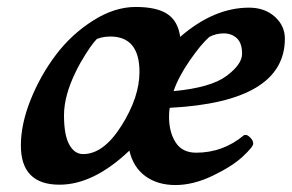

<svg xmlns="http://www.w3.org/2000/svg" viewBox="-20 -522 839 552"><path d="M582 -416Q558 -395 525.5 -348Q493 -301 479 -260Q586 -270 631 -303.5Q676 -337 676 -367.5Q676 -398 661 -412Q646 -426 623.5 -426Q601 -426 582 -416ZM219 -79Q278 -79 329.5 -161Q381 -243 381 -315Q381 -417 297 -417Q283 -417 271 -414Q259 -411 257 -408.5Q255 -406 248.5 -398.5Q242 -391 226 -366Q210 -341 198 -316Q164 -247 164 -190.5Q164 -134 179 -106.5Q194 -79 219 -79ZM352 -89Q249 9 151 9Q40 9 40 -104Q40 -165 68 -235Q96 -305 140.5 -364Q185 -423 247 -462.5Q309 -502 370 -502Q431 -502 461.5 -481.5Q492 -461 498 -416Q595 -500 696 -500Q741 -500 770 -474Q799 -448 799 -411Q799 -229 468 -212Q466 -203 466 -186Q466 -142 485 -112.5Q504 -83 544 -83Q621 -83 681 -133Q682 -134 687 -134Q692 -134 700 -126Q708 -118 708 -109Q708 -100 678 -72Q648 -44 592 -17Q536 10 484.5 10Q433 10 398 -15.5Q363 -41 352 -89Z"/></svg>

Font: Clara
Style: Regular
Weight: 400
Designer: Proyecto DEMO
Foundry: Proyecto DEMO
Version: Version 1.002